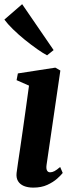

<svg xmlns="http://www.w3.org/2000/svg" viewBox="-32 -866 347 897"><path d="M123.5 10.5Q98 10.5 79.5 2.8Q61 -5 52 -20.2Q43 -35.5 45.5 -58Q47.5 -74.5 52 -104.8Q56.5 -135 62.5 -175.2Q68.5 -215.5 75.2 -263Q82 -310.5 89.2 -362.2Q96.5 -414 103.5 -466L45.5 -491.5L51.5 -523L226.5 -550L250 -536.5L185.5 -95.5Q183 -77.5 187.8 -69.2Q192.5 -61 202 -61Q212 -61 222.5 -66.5Q233 -72 249 -86L261 -58Q253 -47.5 234.8 -31.2Q216.5 -15 188.8 -2.2Q161 10.5 123.5 10.5ZM188 -607.5Q169.5 -617 141.8 -636.5Q114 -656 84 -680.2Q54 -704.5 28.5 -729.5Q3 -754.5 -11.5 -774.5L71.5 -846.5L218.5 -632Z"/></svg>

Font: Merriweather 60pt
Style: Bold Italic
Weight: 700
Italic angle: -7.8°
Version: Version 2.101